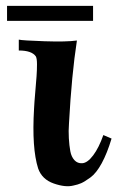

<svg xmlns="http://www.w3.org/2000/svg" viewBox="-20 -618 412 654"><path d="M297 -547H4V-598H297ZM360 -146Q345 -96 326.5 -62Q308 -28 288 -13.5Q268 1 256.5 6Q245 11 230 14Q203 21 163 7Q123 -7 110 -44Q88 -113 96 -248Q97 -269 100 -303Q103 -337 104.5 -358Q106 -379 106 -399Q106 -419 102 -426Q88 -446 44 -446V-483Q57 -480 131.5 -477.5Q206 -475 242 -480Q224 -364 215 -198Q213 -172 214.5 -147Q216 -122 219.5 -103Q223 -84 233.5 -72.5Q244 -61 260 -62Q278 -63 297.5 -89Q317 -115 332 -158Z"/></svg>

Font: GFS Artemisia
Style: Bold
Weight: 700
Designer: Designed by Takis Katsoulidis.
Foundry: Designed by Takis Katsoulidis.
Version: Version 1.0